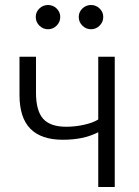

<svg xmlns="http://www.w3.org/2000/svg" viewBox="-20 -748 555 768"><path d="M373 0V-219Q341 -203 306.5 -196Q272 -189 231 -189Q145 -189 101.5 -233Q58 -277 58 -368V-521H124V-377Q124 -305 152.5 -273Q181 -241 245 -241Q281 -241 316.5 -249Q352 -257 373 -270V-521H439V0ZM123 -680Q123 -700 137.5 -714Q152 -728 172 -728Q192 -728 206.5 -714Q221 -700 221 -680Q221 -660 206.5 -645.5Q192 -631 172 -631Q152 -631 137.5 -645.5Q123 -660 123 -680ZM295 -680Q295 -700 309.5 -714Q324 -728 344 -728Q364 -728 378.5 -714Q393 -700 393 -680Q393 -660 378.5 -645.5Q364 -631 344 -631Q324 -631 309.5 -645.5Q295 -660 295 -680Z"/></svg>

Font: Rising Sun Light
Style: Regular
Weight: 300
Designer: Matt McInerney, Pablo Impallari, Rodrigo Fuenzalida (Raleway font), Stephen Hutchings (Greek), Cristiano Sobral (main ch
Foundry: The Rising Sun Project Authors
Version: Version 4.327; ttfautohint (v1.8.4.7-5d5b-dirty)